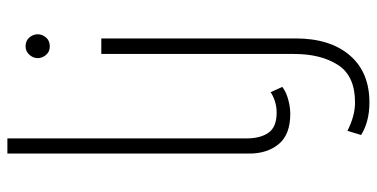

<svg xmlns="http://www.w3.org/2000/svg" viewBox="-264 -516 996 507"><g transform="rotate(-90 233.5 -262.0)"><path d="M187 7Q132 7 107 -23.5Q82 -54 82 -101V-740H122V-109Q122 -72 137 -50.5Q152 -29 190 -29Q207 -29 221.5 -34Q236 -39 244 -45L258 -14Q245 -4 225 1.5Q205 7 187 7ZM217 216Q166 216 131 194L142 158Q162 168 180.5 173Q199 178 217 178Q287 178 316 133Q345 88 345 17V-492H386V21Q386 112 341.5 164Q297 216 217 216ZM365 -628Q351 -628 342.5 -638Q334 -648 334 -660Q334 -672 343 -682Q352 -692 365 -692Q380 -692 388.5 -682Q397 -672 397 -660Q397 -648 388.5 -638Q380 -628 365 -628Z"/></g></svg>

Font: Livvic ExtraLight
Style: Regular
Weight: 275
Designer: Jacques Le Bailly, Baron von Fonthausen
Version: Version 1.001; ttfautohint (v1.8.2)